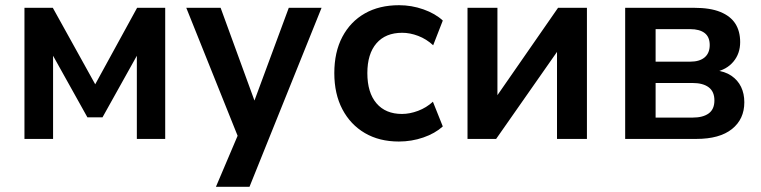

<svg xmlns="http://www.w3.org/2000/svg" viewBox="-20 -534 2925 738"><path d="M74 0V-504H183L346 -210L507 -504H615V0H506V-343H519L374 -83H316L171 -343H184V0Z M810 184 909 -49V27L696 -504H828L967 -123H949L1090 -504H1216L939 184Z M1513 10Q1438 10 1382.5 -22.5Q1327 -55 1296 -114Q1265 -173 1265 -253Q1265 -334 1296 -392.5Q1327 -451 1382.5 -482.5Q1438 -514 1514 -514Q1562 -514 1607.5 -498Q1653 -482 1682 -455L1645 -360Q1619 -384 1587.5 -396Q1556 -408 1526 -408Q1462 -408 1427 -367.5Q1392 -327 1392 -253Q1392 -178 1427 -137Q1462 -96 1525 -96Q1555 -96 1587 -108Q1619 -120 1644 -143L1682 -48Q1652 -21 1607 -5.5Q1562 10 1513 10Z M1777 0V-504H1892V-148H1878L2125 -504H2236V0H2121V-356H2136L1887 0Z M2383 0V-504H2648Q2710 -504 2749 -488Q2788 -472 2806.5 -443Q2825 -414 2825 -372Q2825 -328 2799 -297Q2773 -266 2728 -257V-264Q2766 -260 2791 -243Q2816 -226 2828.5 -200Q2841 -174 2841 -141Q2841 -76 2793.5 -38Q2746 0 2656 0ZM2500 -82H2642Q2682 -82 2704 -98Q2726 -114 2726 -148Q2726 -182 2704 -198.5Q2682 -215 2642 -215H2500ZM2500 -297H2633Q2669 -297 2688.5 -313.5Q2708 -330 2708 -361Q2708 -392 2688.5 -407Q2669 -422 2633 -422H2500Z"/></svg>

Font: Nunitoga
Style: Bold
Weight: 700
Designer: Vernon Adams
Foundry: Vernon Adams
Version: Version 1.0